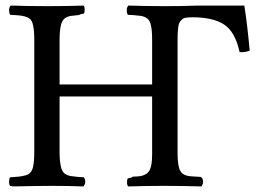

<svg xmlns="http://www.w3.org/2000/svg" viewBox="-20 -667 918 689"><path d="M525.9 -113.8V-320.8H193.8V-121.1Q193.8 -90.8 198.2 -70.8Q201.2 -54.7 209.5 -46.4Q217.8 -38.1 233.9 -35.2Q265.6 -30.8 280.8 -30.8Q283.2 -28.3 285.2 -21Q286.6 -14.6 285.2 -7.8Q280.8 1 279.8 2Q222.2 0 168 0Q121.6 0 27.8 2L16.1 0Q11.2 -6.8 13.2 -21Q13.2 -28.3 17.1 -30.8Q44.9 -33.2 47.9 -33.2Q57.6 -34.2 73.2 -38.1Q94.7 -44.9 99.1 -70.8Q103 -88.4 103 -122.1V-523.9Q103 -556.6 99.1 -574.2Q95.7 -594.7 83.5 -602.1Q71.3 -609.4 47.9 -611.8Q43.5 -612.3 33 -612.8Q22.5 -613.3 17.1 -613.8Q13.2 -617.7 13.2 -624Q11.7 -630.9 13.2 -637.2Q15.1 -645 18.1 -647Q79.6 -645 146 -645H160.2Q222.2 -645 279.8 -647Q283.7 -643.1 283.9 -632.8Q284.2 -622.6 280.8 -618.2L266.1 -615.2Q266.1 -612.8 261.2 -612.8Q241.7 -610.8 233.9 -609.9Q217.8 -606.9 209.5 -598.6Q201.2 -590.3 198.2 -574.2Q193.8 -554.7 193.8 -523.9V-363.8H525.9V-523.9Q525.9 -556.6 522 -574.2Q519 -590.8 510.5 -598.9Q502 -606.9 485.8 -609.9Q476.1 -611.3 459 -612.8Q455.6 -612.8 448.7 -613.3Q441.9 -613.8 439 -613.8Q437 -615.7 435.1 -624V-637.2L439.9 -647Q508.3 -645 562 -645H571.8Q626 -645 652.8 -646Q659.7 -646 671.9 -646.5Q684.1 -647 689.9 -647H703.1H716.8H731.9H787.1H856.9Q868.7 -568.8 876 -484.9Q856.4 -478.5 839.8 -480Q824.2 -552.7 784.4 -578.9Q744.6 -605 669.9 -605Q657.7 -605 644 -603Q630.9 -600.1 622.1 -582Q617.2 -564 617.2 -523.9V-122.1Q617.2 -88.4 621.1 -70.8Q624 -54.7 632.6 -46.4Q641.1 -38.1 657.2 -35.2Q661.6 -34.2 699.2 -32.2Q706.5 -29.3 708 -21Q709.5 -14.6 708 -7.8L703.1 2Q628.9 0 574.2 0H563Q510.3 0 439.9 2Q436 -2.4 435.8 -12.7Q435.5 -22.9 439 -26.9Q441.4 -27.3 446.5 -28.8Q451.7 -30.3 454.1 -30.8Q454.1 -33.2 459 -33.2Q470.2 -33.2 485.8 -35.2Q508.8 -40.5 517.3 -56.9Q525.9 -73.2 525.9 -113.8Z"/></svg>

Font: Common Serif News
Style: Regular
Weight: 450
Designer: Philipp H. Poll, Khaled Hosny
Foundry: Stefan Peev, Context Ltd.
Version: Version 1.026